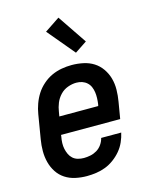

<svg xmlns="http://www.w3.org/2000/svg" viewBox="-116 -841 732 925"><g transform="rotate(-15 250.0 -378.5)"><path d="M202 8Q173 8 145 2Q117 -4 94 -19Q71 -34 56 -57Q41 -80 34 -107Q27 -134 27 -163Q27 -192 32 -221L52 -341Q56 -366 65 -391Q74 -416 88 -438Q102 -460 123 -478.5Q144 -497 168 -508Q192 -519 217.5 -523.5Q243 -528 268 -528Q297 -528 325.5 -522Q354 -516 377 -501.5Q400 -487 416 -464Q432 -441 439.5 -414Q447 -387 446.5 -357.5Q446 -328 441 -299L427 -216H132L131 -207Q128 -192 127.5 -176.5Q127 -161 130 -147Q133 -133 139 -120Q145 -107 155.5 -97.5Q166 -88 180.5 -84Q195 -80 210 -80Q226 -80 243 -83.5Q260 -87 275 -96Q290 -105 300.5 -120Q311 -135 315 -152H415Q410 -129 400 -106.5Q390 -84 374 -65Q358 -46 337.5 -31Q317 -16 295 -7.5Q273 1 249 4.5Q225 8 202 8ZM147 -304H341L343 -313Q345 -328 345.5 -343Q346 -358 344 -372Q342 -386 336.5 -399Q331 -412 320.5 -421.5Q310 -431 296.5 -435.5Q283 -440 268 -440Q247 -440 225 -432Q203 -424 187 -407Q171 -390 162.5 -369Q154 -348 151 -327ZM304 -580 191 -715 266 -765 364 -620Z"/></g></svg>

Font: Iosevka Term Curly SmBd Obl
Style: Regular
Weight: 600
Italic angle: -9°
Designer: Belleve Invis
Foundry: Belleve Invis
Version: Version 32.3.0